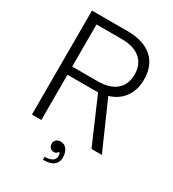

<svg xmlns="http://www.w3.org/2000/svg" viewBox="-229 -885 1097 1220"><g transform="rotate(30 319.5 -274.5)"><path d="M592 0H516L372 -333Q363 -332 343 -332H148V0H79V-763H343Q456 -763 520.5 -707.5Q585 -652 585 -548Q585 -471 547 -418.5Q509 -366 440 -345ZM334 -392Q422 -392 469.5 -432Q517 -472 517 -546Q517 -620 469 -660.5Q421 -701 334 -701H148V-392ZM283 192Q318 192 337.5 180Q357 168 357 146Q357 135 353 122H344Q336 137 319 137Q302 137 291 126Q280 115 280 97Q280 79 292 68Q304 57 324 57Q353 57 369.5 80Q386 103 386 141Q386 174 361.5 194Q337 214 283 214Z"/></g></svg>

Font: Open Sauce One Light
Style: Regular
Weight: 300
Designer: Alfredo Marco Pradil
Foundry: Creative Sauce Fz LLC
Version: Version 1.477